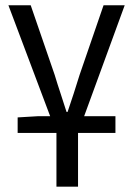

<svg xmlns="http://www.w3.org/2000/svg" viewBox="-20 -506 507 731"><path d="M47.2 0V-59L124.6 -63.6H419.5V0ZM194.9 204.8V0L12 -486H96.9L188.2 -220.8Q199 -184.9 210.8 -149.6Q222.5 -114.3 233.3 -79.9H237.3Q248.7 -114.3 260.5 -149.6Q272.2 -184.9 283 -220.8L374.3 -486H454.8L277.1 0V204.8Z"/></svg>

Font: Source Sans Variable
Style: Regular
Weight: 200
Designer: Paul D. Hunt
Foundry: Adobe Systems Incorporated
Version: Version 3.006;hotconv 1.0.111;makeotfexe 2.5.65597